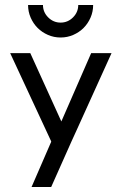

<svg xmlns="http://www.w3.org/2000/svg" viewBox="-20 -569 489 773"><path d="M107 184 186 2V0L21 -355H102L227 -80L347 -355H429L289 -46L268 0L186 184ZM153 -549Q153 -520 174 -499Q195 -478 224 -478Q253 -478 274 -499Q295 -520 295 -549H355Q355 -522 344.5 -498Q334 -474 316.5 -456.5Q299 -439 275 -428.5Q251 -418 224 -418Q197 -418 173 -428.5Q149 -439 131.5 -456.5Q114 -474 103.5 -498Q93 -522 93 -549H153Z"/></svg>

Font: Googee
Style: Regular
Weight: 400
Designer: Peter Wiegel
Foundry: CATFonts Peter Wiegel
Version: 1.000